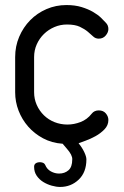

<svg xmlns="http://www.w3.org/2000/svg" viewBox="-20 -570 489 760"><path d="M343 -120Q353 -133 371 -133Q389 -133 399 -121Q409 -109 409 -95Q409 -74 393.5 -58Q378 -42 358 -31Q338 -20 318.5 -13Q299 -6 291 -3Q305 14 313.5 32Q322 50 322 61Q322 112 291.5 141Q261 170 218 170Q203 170 185 165Q167 160 151.5 150.5Q136 141 125.5 126Q115 111 115 90Q115 81 121.5 76.5Q128 72 139 72Q155 73 159 83Q166 100 181.5 108.5Q197 117 214 117Q236 117 251 104Q266 91 266 61Q267 44 245 19L228 -1Q185 -4 150.5 -22.5Q116 -41 91.5 -69Q67 -97 53.5 -132Q40 -167 40 -205V-344Q40 -387 56 -424.5Q72 -462 99.5 -490Q127 -518 164 -534Q201 -550 243 -550Q277 -550 303 -542Q329 -534 348 -523Q367 -512 379.5 -500Q392 -488 399 -480Q409 -470 409 -455Q409 -442 398.5 -429.5Q388 -417 371 -417Q358 -417 349 -425.5Q340 -434 327.5 -444.5Q315 -455 296 -464Q277 -473 245 -473Q219 -473 195.5 -463Q172 -453 154 -435.5Q136 -418 125.5 -394.5Q115 -371 115 -344V-205Q115 -178 125.5 -154.5Q136 -131 154 -113.5Q172 -96 196 -86.5Q220 -77 247 -77Q273 -77 299 -87Q325 -97 343 -120Z"/></svg>

Font: VDS Compensated
Style: Light
Weight: 300
Designer: artmaker
Foundry: artmaker
Version: Version 1.000 2012 initial release